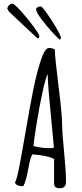

<svg xmlns="http://www.w3.org/2000/svg" viewBox="-20 -1011 443 1031"><path d="M270.5 -26.4V-156.7Q257.3 -166 221.9 -173.1Q186.5 -180.2 153.8 -182.1Q144 -165.5 137.2 -131.3L134.3 -116.2Q126.5 -76.2 120.1 -51.3Q113.8 -26.4 104.5 -11.2Q65.9 -11.2 60.5 -31.2Q69.8 -44.4 85.4 -125Q98.6 -193.8 118.2 -308.1Q140.6 -440.9 159.2 -531.5Q177.7 -622.1 198.2 -684.1Q220.7 -753.4 242.2 -753.4Q263.2 -753.4 274.4 -744.6Q274.4 -707.5 293.9 -551.8Q313.5 -396 313.5 -346.7Q313.5 -299.8 324.2 -195.3Q334.5 -87.9 334.5 -34.2Q334.5 -0.5 301.3 -0.5Q285.2 -0.5 277.8 -6.3Q270.5 -12.2 270.5 -26.4ZM269.5 -218.3Q268.1 -239.7 259.3 -327.1Q236.3 -558.6 236.3 -603.5Q236.3 -610.8 236.8 -612.3Q227.1 -602.5 209.5 -522Q191.9 -441.4 176.8 -348.9Q161.6 -256.3 160.2 -226.6Q202.6 -215.3 249 -215.3Q257.8 -215.3 269.5 -218.3ZM191.4 -816.4Q191.4 -826.2 159.9 -868.9Q128.4 -911.6 91.8 -952.1Q55.7 -991.2 47.9 -991.2Q38.1 -991.2 29.8 -983.9Q21.5 -976.6 18.6 -965.8L27.8 -949.2Q30.8 -945.3 181.6 -804.7Q191.4 -804.7 191.4 -816.4ZM203.1 -907.2Q249.5 -845.7 301.3 -796.9L307.6 -807.1Q306.6 -819.3 282.5 -860.8Q258.3 -902.3 231.9 -939.5Q205.6 -976.6 199.2 -976.6Q190.4 -976.6 182.1 -972.2Q173.8 -967.8 173.8 -962.4Q173.8 -945.3 203.1 -907.2Z"/></svg>

Font: Amatica SC
Style: Bold
Weight: 400
Designer: Vernon Adams, Ben Nathan
Foundry: newtypography
Version: Version 2.000